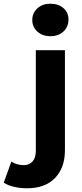

<svg xmlns="http://www.w3.org/2000/svg" viewBox="-113 -807 440 1029"><path d="M32 202Q-4 202 -37 194.5Q-70 187 -93 172L-52 59Q-24 78 15 78Q44 78 61.5 58.5Q79 39 79 0V-538H235V-2Q235 92 182 147Q129 202 32 202ZM157 -613Q114 -613 87 -638Q60 -663 60 -700Q60 -737 87 -762Q114 -787 157 -787Q200 -787 227 -763.5Q254 -740 254 -703Q254 -664 227.5 -638.5Q201 -613 157 -613Z"/></svg>

Font: Montserrat Z
Style: Bold
Weight: 700
Designer: Julieta Ulanovsky
Foundry: Julieta Ulanovsky
Version: Version 8.000